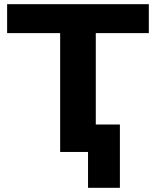

<svg xmlns="http://www.w3.org/2000/svg" viewBox="-20 -725 744 916"><path d="M400 171V0H267V-567H14V-705H690V-567H437V-131H552V171Z"/></svg>

Font: Nunito Sans 10pt SemiExpanded ExtraBold
Style: Regular
Weight: 800
Width: 6
Designer: Vernon Adams
Foundry: Vernon Adams
Version: Version 3.101;gftools[0.9.27]